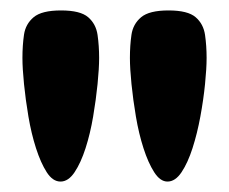

<svg xmlns="http://www.w3.org/2000/svg" viewBox="-20 -702 439 368"><path d="M301 -354Q287 -354 275.5 -372Q264 -390 255 -418Q246 -446 240.5 -478.5Q235 -511 232 -541Q229 -571 229 -591Q229 -615 232 -635.5Q235 -656 250.5 -669Q266 -682 303 -682Q340 -682 355 -669Q370 -656 373 -635Q376 -614 376 -591Q376 -571 373 -541Q370 -511 364 -478.5Q358 -446 349 -418Q340 -390 328 -372Q316 -354 301 -354ZM96 -354Q81 -354 69.5 -372Q58 -390 49 -418Q40 -446 34.5 -478.5Q29 -511 26 -541Q23 -571 23 -591Q23 -615 26 -635.5Q29 -656 44.5 -669Q60 -682 97 -682Q134 -682 149 -669Q164 -656 167 -635Q170 -614 170 -591Q170 -571 167 -541Q164 -511 158.5 -478.5Q153 -446 144 -418Q135 -390 123 -372Q111 -354 96 -354Z"/></svg>

Font: Fredoka Expanded
Style: Bold
Weight: 700
Width: 7
Designer: Ben Nathan
Foundry: Milena B. Brandão, Ben Nathan
Version: Version 2.001